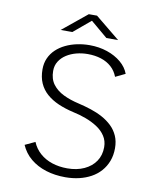

<svg xmlns="http://www.w3.org/2000/svg" viewBox="-95 -941 839 1025"><g transform="rotate(10 325.0 -428.5)"><path d="M329.5 11Q272.5 11 224 -4.2Q175.5 -19.5 140 -49Q104.5 -78.5 86 -121.5L140.5 -147Q155 -112 183 -87.2Q211 -62.5 248.8 -50Q286.5 -37.5 331.5 -37.5Q383.5 -37.5 423 -55.8Q462.5 -74 484.5 -106.5Q506.5 -139 506.5 -183Q506.5 -217 489.2 -243.2Q472 -269.5 443.2 -288Q414.5 -306.5 380.2 -319Q346 -331.5 312.5 -338.5Q266.5 -349 229.2 -365.2Q192 -381.5 165.2 -405Q138.5 -428.5 124.2 -460.8Q110 -493 110 -535.5Q110 -569 122.2 -596.2Q134.5 -623.5 156.2 -644Q178 -664.5 206.5 -678.2Q235 -692 268.2 -699Q301.5 -706 336 -706Q387.5 -706 431.8 -691Q476 -676 507.5 -649.5Q539 -623 551.5 -588.5L498.5 -563Q486.5 -594.5 463 -615.5Q439.5 -636.5 406.8 -647Q374 -657.5 334.5 -657.5Q303 -657.5 273.2 -649.8Q243.5 -642 219.8 -626.8Q196 -611.5 181.8 -589Q167.5 -566.5 167.5 -537Q167.5 -493.5 189.2 -464.5Q211 -435.5 248 -417.5Q285 -399.5 332 -389Q366.5 -381 400.2 -370Q434 -359 463.5 -343Q493 -327 515.8 -305.2Q538.5 -283.5 551.5 -254.2Q564.5 -225 564.5 -187.5Q564.5 -149 552.5 -117.5Q540.5 -86 519 -61.8Q497.5 -37.5 468.2 -21.5Q439 -5.5 403.8 2.8Q368.5 11 329.5 11ZM169 -759 302.5 -868H347L480.5 -759H417L325 -836.5L232.5 -759Z"/></g></svg>

Font: Trispace Thin ExtraLight
Style: Regular
Weight: 250
Version: Version 1.210